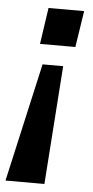

<svg xmlns="http://www.w3.org/2000/svg" viewBox="-69 -536 366 752"><g transform="rotate(5 114.0 -160.0)"><path d="M-18 184 87 -282H168L135 184ZM70 -361 91 -504H231L209 -361Z"/></g></svg>

Font: Nunitoga
Style: Bold Italic
Weight: 700
Italic angle: -9°
Designer: Vernon Adams
Foundry: Vernon Adams
Version: Version 1.0